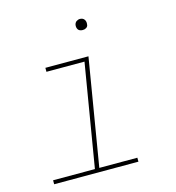

<svg xmlns="http://www.w3.org/2000/svg" viewBox="-106 -797 812 887"><g transform="rotate(-15 300.0 -353.5)"><path d="M44 0V-19H244L326 -511H144V-530H350L265 -19H447V0ZM356 -654Q350 -654 344 -656Q338 -658 334.5 -663Q331 -668 330 -674Q329 -680 330 -686Q331 -691 333.5 -695Q336 -699 339.5 -701.5Q343 -704 347.5 -705.5Q352 -707 356 -707Q363 -707 368.5 -704.5Q374 -702 377.5 -697Q381 -692 382 -686Q383 -680 382 -674Q382 -669 379.5 -665Q377 -661 373 -658.5Q369 -656 365 -655Q361 -654 356 -654Z"/></g></svg>

Font: Iosevka Curly ThExObl
Style: Regular
Weight: 100
Width: 7
Italic angle: -9°
Monospace: yes
Designer: Belleve Invis
Foundry: Belleve Invis
Version: Version 11.1.0; ttfautohint (v1.8.3)